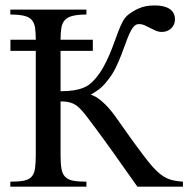

<svg xmlns="http://www.w3.org/2000/svg" viewBox="-20 -698 707 718"><path d="M493.7 0Q445.3 -68.4 404.3 -126.5Q386.7 -150.9 368.9 -175.5Q351.1 -200.2 335.2 -221.4Q319.3 -242.7 306.9 -259Q294.4 -275.4 287.6 -282.7Q278.8 -293 270.5 -299.8Q262.2 -306.6 252.9 -310.8Q243.7 -314.9 232.4 -316.9Q221.2 -318.8 206.5 -318.8V-117.7Q206.5 -86.9 209.7 -67.6Q212.9 -48.3 223.1 -37.4Q233.4 -26.4 252.4 -22.5Q271.5 -18.6 303.2 -18.6V0H18.6V-18.6Q50.8 -18.6 69.6 -22.5Q88.4 -26.4 98.1 -37.1Q107.9 -47.9 110.8 -67.1Q113.8 -86.4 113.8 -117.7V-507.8H19V-549.3H113.8Q113.8 -576.2 111.1 -594.2Q108.4 -612.3 98.9 -623.3Q89.4 -634.3 70.3 -638.9Q51.3 -643.6 18.6 -643.6V-662.1H303.2V-643.6Q271 -643.6 251.7 -638.7Q232.4 -633.8 222.4 -622.8Q212.4 -611.8 209.5 -593.8Q206.5 -575.7 206.5 -549.3H327.1V-507.8H206.5V-356.9Q234.9 -356.9 255.1 -360.1Q275.4 -363.3 290.3 -369.1Q305.2 -375 316.2 -383.8Q327.1 -392.6 336.9 -404.3Q353.5 -423.8 366.2 -446.5Q378.9 -469.2 388.9 -492.7Q398.9 -516.1 407 -538.8Q415 -561.5 422.6 -581.1Q430.2 -600.6 438.2 -616Q446.3 -631.3 456.1 -640.1Q474.6 -655.8 499.3 -666.7Q523.9 -677.7 559.1 -677.7Q594.2 -677.7 614.3 -664.6Q634.3 -651.4 634.3 -624.5Q634.3 -614.7 630.4 -606.4Q626.5 -598.1 619.9 -591.8Q613.3 -585.4 604.5 -582Q595.7 -578.6 585.9 -578.6Q573.2 -578.6 562.5 -583.3Q551.8 -587.9 541.5 -593.3Q531.2 -598.6 521 -603.3Q510.7 -607.9 499.5 -607.9Q488.3 -607.9 480 -598.4Q471.7 -588.9 464.4 -572.8Q457 -556.6 449.7 -535.9Q442.4 -515.1 433.6 -492.7Q424.8 -470.2 414.1 -447.5Q403.3 -424.8 388.7 -405.3Q379.9 -393.6 373 -385.7Q366.2 -377.9 358.9 -371.3Q351.6 -364.7 342.3 -358.4Q333 -352.1 319.3 -343.8Q336.9 -339.8 361.6 -318.6Q386.2 -297.4 410.6 -263.7Q440.4 -221.2 467.3 -183.6Q479 -167.5 491 -151.1Q502.9 -134.8 514.2 -119.9Q525.4 -105 535.2 -92.8Q544.9 -80.6 551.8 -73.2Q566.4 -57.1 579.3 -46.9Q592.3 -36.6 605.5 -30.8Q618.7 -24.9 632.8 -22.5Q647 -20 664.1 -18.6V0Z"/></svg>

Font: Doulos SIL Compact
Style: Regular
Weight: 400
Designer: Walt Agee, Victor Gaultney, Peter Martin, Debbi Hosken
Foundry: SIL International
Version: Version 4.110; 2011; Maintenance release ; LnSpcTght